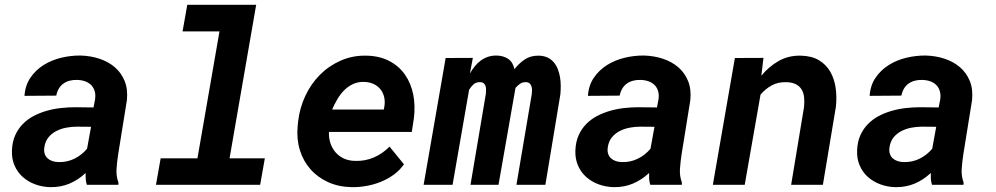

<svg xmlns="http://www.w3.org/2000/svg" viewBox="-20 -770 4148 800"><path d="M341.8 0Q337.9 -12.7 337.2 -24.7Q336.4 -36.6 336.9 -49.3Q306.2 -20.5 269.8 -5.1Q233.4 10.3 190.4 9.8Q157.2 9.3 127.2 -1.7Q97.2 -12.7 75 -32.5Q52.7 -52.2 40.5 -80.6Q28.3 -108.9 29.8 -144Q31.2 -179.2 43.2 -206.1Q55.2 -232.9 74.7 -252.9Q94.2 -272.9 119.6 -286.4Q145 -299.8 173.8 -308.1Q202.6 -316.4 233.2 -319.8Q263.7 -323.2 293.5 -323.2L369.6 -322.3L376 -355Q378.9 -374 374.8 -389.2Q370.6 -404.3 360.6 -414.8Q350.6 -425.3 335.4 -430.9Q320.3 -436.5 301.3 -437Q267.1 -438 244.1 -421.6Q221.2 -405.3 214.4 -371.6L82 -370.6Q85 -414.6 106.9 -446.5Q128.9 -478.5 162.1 -499.3Q195.3 -520 235.6 -529.5Q275.9 -539.1 315.4 -538.6Q356.9 -537.6 394 -525.4Q431.2 -513.2 458.3 -490Q485.4 -466.8 499.3 -432.6Q513.2 -398.4 508.8 -353L472.2 -126Q467.8 -97.2 465.6 -67.1Q463.4 -37.1 473.6 -8.8L473.1 0ZM225.1 -94.7Q259.8 -93.8 290.3 -108.9Q320.8 -124 342.8 -150.4L359.4 -241.7L299.3 -242.2Q277.3 -242.2 254.9 -237.8Q232.4 -233.4 213.4 -223.4Q194.3 -213.4 181.2 -196.8Q168 -180.2 164.6 -154.8Q162.6 -139.6 166.5 -128.4Q170.4 -117.2 178.7 -109.9Q187 -102.5 199 -98.6Q210.9 -94.7 225.1 -94.7Z M760.3 -750H1047.4L936.5 -110.4H1083.5L1064 0H629.9L649.4 -110.4H802.7L894.5 -639.2H740.7Z M1445.3 9.8Q1391.1 8.8 1347.4 -11Q1303.7 -30.8 1273.7 -64.7Q1243.7 -98.6 1229.5 -144.5Q1215.3 -190.4 1220.2 -244.1L1222.2 -264.2Q1228.5 -319.8 1252 -370.1Q1275.4 -420.4 1312.7 -458Q1350.1 -495.6 1399.9 -517.6Q1449.7 -539.6 1508.3 -538.1Q1563.5 -536.6 1603.5 -515.1Q1643.6 -493.7 1668.2 -457.8Q1692.9 -421.9 1701.9 -375.5Q1710.9 -329.1 1704.6 -277.8L1695.8 -220.2H1350.6Q1349.6 -194.8 1356.9 -173.1Q1364.3 -151.4 1378.2 -135.3Q1392.1 -119.1 1412.6 -109.6Q1433.1 -100.1 1459.5 -99.6Q1501 -98.1 1537.8 -114Q1574.7 -129.9 1603 -159.2L1663.1 -85.4Q1645.5 -60.1 1620.4 -42Q1595.2 -23.9 1566.2 -12.2Q1537.1 -0.5 1505.9 4.9Q1474.6 10.3 1445.3 9.8ZM1498.5 -428.7Q1472.2 -429.7 1451.2 -419.9Q1430.2 -410.2 1413.8 -393.6Q1397.5 -377 1385.3 -356Q1373 -335 1363.8 -313.5H1579.1L1581.5 -325.7Q1585 -347.2 1580.6 -365.7Q1576.2 -384.3 1565.2 -397.9Q1554.2 -411.6 1537.4 -419.7Q1520.5 -427.7 1498.5 -428.7Z M1950.2 -528.8 1938 -463.9Q1947.3 -480 1958.3 -493.7Q1969.2 -507.3 1982.7 -517.3Q1996.1 -527.3 2012.5 -533Q2028.8 -538.6 2048.3 -538.6Q2077.6 -538.1 2097.4 -524.7Q2117.2 -511.2 2123.5 -481.9Q2143.1 -506.8 2167.2 -522.7Q2191.4 -538.6 2224.6 -538.1Q2246.1 -537.6 2261.5 -530.3Q2276.9 -522.9 2287.4 -510.5Q2297.9 -498 2304.2 -481.9Q2310.5 -465.8 2313.5 -448Q2316.4 -430.2 2316.4 -411.9Q2316.4 -393.6 2314.9 -377L2252.4 0H2131.8L2195.8 -378.4Q2196.8 -386.2 2196.8 -394.8Q2196.8 -403.3 2194.3 -410.6Q2191.9 -418 2186.3 -422.9Q2180.7 -427.7 2170.4 -427.7Q2156.2 -427.7 2146.5 -420.7Q2136.7 -413.6 2127.9 -403.8L2057.1 0H1940.4L2004.4 -378.9Q2004.9 -386.7 2005.1 -395.5Q2005.4 -404.3 2003.2 -411.4Q2001 -418.5 1995.4 -423.1Q1989.7 -427.7 1979 -427.7Q1962.9 -427.7 1952.6 -418.2Q1942.4 -408.7 1934.6 -396L1865.7 0H1745.1L1836.9 -528.3Z M2689.5 0Q2685.5 -12.7 2684.8 -24.7Q2684.1 -36.6 2684.6 -49.3Q2653.8 -20.5 2617.4 -5.1Q2581.1 10.3 2538.1 9.8Q2504.9 9.3 2474.9 -1.7Q2444.8 -12.7 2422.6 -32.5Q2400.4 -52.2 2388.2 -80.6Q2376 -108.9 2377.4 -144Q2378.9 -179.2 2390.9 -206.1Q2402.8 -232.9 2422.4 -252.9Q2441.9 -272.9 2467.3 -286.4Q2492.7 -299.8 2521.5 -308.1Q2550.3 -316.4 2580.8 -319.8Q2611.3 -323.2 2641.1 -323.2L2717.3 -322.3L2723.6 -355Q2726.6 -374 2722.4 -389.2Q2718.3 -404.3 2708.3 -414.8Q2698.2 -425.3 2683.1 -430.9Q2668 -436.5 2648.9 -437Q2614.7 -438 2591.8 -421.6Q2568.8 -405.3 2562 -371.6L2429.7 -370.6Q2432.6 -414.6 2454.6 -446.5Q2476.6 -478.5 2509.8 -499.3Q2543 -520 2583.3 -529.5Q2623.5 -539.1 2663.1 -538.6Q2704.6 -537.6 2741.7 -525.4Q2778.8 -513.2 2805.9 -490Q2833 -466.8 2846.9 -432.6Q2860.8 -398.4 2856.4 -353L2819.8 -126Q2815.4 -97.2 2813.2 -67.1Q2811 -37.1 2821.3 -8.8L2820.8 0ZM2572.8 -94.7Q2607.4 -93.8 2637.9 -108.9Q2668.5 -124 2690.4 -150.4L2707 -241.7L2647 -242.2Q2625 -242.2 2602.5 -237.8Q2580.1 -233.4 2561 -223.4Q2542 -213.4 2528.8 -196.8Q2515.6 -180.2 2512.2 -154.8Q2510.3 -139.6 2514.2 -128.4Q2518.1 -117.2 2526.4 -109.9Q2534.7 -102.5 2546.6 -98.6Q2558.6 -94.7 2572.8 -94.7Z M3161.1 -528.8 3152.3 -454.6Q3183.6 -492.7 3224.4 -515.9Q3265.1 -539.1 3316.4 -538.1Q3362.3 -537.1 3392.3 -519Q3422.4 -501 3439.5 -471.2Q3456.5 -441.4 3461.9 -403.6Q3467.3 -365.7 3462.9 -325.2L3408.7 0H3276.4L3330.1 -323.7Q3332.5 -346.7 3330.3 -365.5Q3328.1 -384.3 3319.6 -397.9Q3311 -411.6 3295.2 -419.4Q3279.3 -427.2 3254.4 -427.7Q3221.7 -428.2 3195.8 -414.3Q3169.9 -400.4 3148.9 -376L3083 0H2950.2L3042 -528.3Z M3863.3 0Q3859.4 -12.7 3858.6 -24.7Q3857.9 -36.6 3858.4 -49.3Q3827.6 -20.5 3791.3 -5.1Q3754.9 10.3 3711.9 9.8Q3678.7 9.3 3648.7 -1.7Q3618.7 -12.7 3596.4 -32.5Q3574.2 -52.2 3562 -80.6Q3549.8 -108.9 3551.3 -144Q3552.7 -179.2 3564.7 -206.1Q3576.7 -232.9 3596.2 -252.9Q3615.7 -272.9 3641.1 -286.4Q3666.5 -299.8 3695.3 -308.1Q3724.1 -316.4 3754.6 -319.8Q3785.2 -323.2 3814.9 -323.2L3891.1 -322.3L3897.5 -355Q3900.4 -374 3896.2 -389.2Q3892.1 -404.3 3882.1 -414.8Q3872.1 -425.3 3856.9 -430.9Q3841.8 -436.5 3822.8 -437Q3788.6 -438 3765.6 -421.6Q3742.7 -405.3 3735.8 -371.6L3603.5 -370.6Q3606.4 -414.6 3628.4 -446.5Q3650.4 -478.5 3683.6 -499.3Q3716.8 -520 3757.1 -529.5Q3797.4 -539.1 3836.9 -538.6Q3878.4 -537.6 3915.5 -525.4Q3952.6 -513.2 3979.7 -490Q4006.8 -466.8 4020.8 -432.6Q4034.7 -398.4 4030.3 -353L3993.7 -126Q3989.3 -97.2 3987.1 -67.1Q3984.9 -37.1 3995.1 -8.8L3994.6 0ZM3746.6 -94.7Q3781.2 -93.8 3811.8 -108.9Q3842.3 -124 3864.3 -150.4L3880.9 -241.7L3820.8 -242.2Q3798.8 -242.2 3776.4 -237.8Q3753.9 -233.4 3734.9 -223.4Q3715.8 -213.4 3702.6 -196.8Q3689.5 -180.2 3686 -154.8Q3684.1 -139.6 3688 -128.4Q3691.9 -117.2 3700.2 -109.9Q3708.5 -102.5 3720.5 -98.6Q3732.4 -94.7 3746.6 -94.7Z"/></svg>

Font: TypoPRO Roboto Mono
Style: Bold Italic
Weight: 700
Designer: Google
Version: Version 2.000986; 2015; ttfautohint (v1.3)